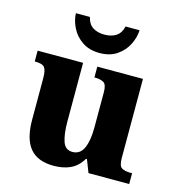

<svg xmlns="http://www.w3.org/2000/svg" viewBox="-114 -870 908 979"><g transform="rotate(15 340.0 -380.5)"><path d="M257 10Q172 10 131.5 -39Q91 -88 91 -189V-407Q91 -450 79 -464.5Q67 -479 30 -479H27V-536H267V-226Q267 -162 280 -122.5Q293 -83 331 -83Q372 -83 390 -123Q408 -163 408 -231V-418Q408 -460 390.5 -469.5Q373 -479 346 -479H342V-536H583V-119Q583 -76 599.5 -66.5Q616 -57 644 -57H654V0H439L413 -67H408Q383 -25 345.5 -7.5Q308 10 257 10ZM334 -606Q280 -606 242.5 -631.5Q205 -657 186 -695.5Q167 -734 166 -771H240Q248 -735 272.5 -719Q297 -703 334 -703Q371 -703 395.5 -719Q420 -735 428 -771H502Q501 -734 482 -695.5Q463 -657 426 -631.5Q389 -606 334 -606Z"/></g></svg>

Font: Noto Serif Tamil ExtraBold
Style: Italic
Weight: 800
Italic angle: -12°
Designer: Indian Type Foundry, Tom Grace, and the Monotype Design Team
Foundry: Monotype Imaging Inc.
Version: Version 2.003; ttfautohint (v1.8.4.7-5d5b)